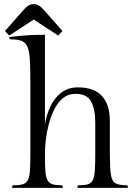

<svg xmlns="http://www.w3.org/2000/svg" viewBox="-20 -903 665 923"><path d="M196 -736V-304Q202 -346 220.5 -387.5Q239 -429 272.5 -456Q306 -483 355 -483Q432 -483 470 -441.5Q508 -400 508 -323V-165Q508 -97 513 -64Q518 -31 536 -21.5Q554 -12 593 -12L595 0H352L354 -12Q385 -12 402 -17Q419 -22 426.5 -38Q434 -54 436 -86.5Q438 -119 438 -174V-313Q438 -378 418 -415Q398 -452 343 -452Q308 -452 282.5 -431Q257 -410 240.5 -376.5Q224 -343 214 -304Q204 -265 200 -228.5Q196 -192 196 -165Q196 -113 198 -82.5Q200 -52 208 -37Q216 -22 233 -17Q250 -12 280 -12L282 0H38L40 -12Q71 -12 88.5 -17Q106 -22 114 -37.5Q122 -53 124 -84Q126 -115 126 -167V-500Q126 -573 123.5 -616Q121 -659 111 -680Q101 -701 81.5 -707.5Q62 -714 27 -714L25 -725Q25 -725 50.5 -728Q76 -731 115 -733.5Q154 -736 196 -736ZM142 -809 24 -732 4 -754 84 -845Q104 -868 115.5 -875.5Q127 -883 142 -883Q157 -883 168.5 -875.5Q180 -868 200 -845L280 -754L260 -732Z"/></svg>

Font: Gilda Display
Style: Regular
Weight: 400
Designer: Eduardo Rodriguez Tunni
Foundry: Eduardo Rodriguez Tunni
Version: Version 1.002; ttfautohint (v1.8.4.7-5d5b);gftools[0.9.22]